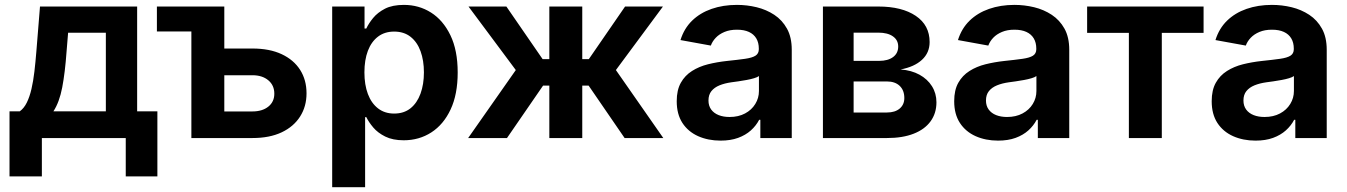

<svg xmlns="http://www.w3.org/2000/svg" viewBox="-20 -573 5592 797"><path d="M19.5 159.2V-110.8H62Q79.6 -123.5 91.3 -147.2Q103 -170.9 110.6 -203.6Q118.2 -236.3 122.8 -275.9Q127.4 -315.4 130.9 -358.9L146 -545.9H549.3V-110.8H633.3V159.2H502V0H153.8V159.2ZM201.7 -110.8H419.4V-437H262.7L256.3 -358.9Q250 -271.5 238.3 -210.2Q226.6 -148.9 201.7 -110.8Z M631.3 -442.4V-545.9H824.2V-442.4ZM866.2 -371.6H1027.8Q1099.1 -371.6 1149.2 -348.1Q1199.2 -324.7 1225.8 -283Q1252.4 -241.2 1252.4 -185.5Q1252.4 -131.3 1225.8 -89.4Q1199.2 -47.4 1149.2 -23.7Q1099.1 0 1027.8 0H774.4V-545.9H911.1V-110.4H1027.8Q1068.8 -110.4 1093.8 -130.4Q1118.7 -150.4 1118.7 -184.1Q1118.7 -218.8 1093.8 -239.7Q1068.8 -260.7 1027.8 -260.7H866.2Z M1358.9 204.1V-545.9H1493.2V-454.6H1500.5Q1510.3 -475.6 1528.8 -498.3Q1547.4 -521 1578.1 -536.9Q1608.9 -552.7 1656.7 -552.7Q1718.8 -552.7 1769 -521Q1819.3 -489.3 1849.6 -426.8Q1879.9 -364.3 1879.9 -272Q1879.9 -181.6 1850.6 -118.9Q1821.3 -56.2 1770.5 -23.4Q1719.7 9.3 1655.8 9.3Q1610.4 9.3 1579.3 -6.1Q1548.3 -21.5 1529.5 -43.7Q1510.7 -65.9 1500.5 -86.9H1495.6V204.1ZM1616.2 -101.6Q1656.7 -101.6 1684.1 -123.5Q1711.4 -145.5 1725.6 -184.3Q1739.7 -223.1 1739.7 -272.5Q1739.7 -321.8 1725.8 -360.1Q1711.9 -398.4 1684.3 -420.2Q1656.7 -441.9 1616.2 -441.9Q1576.7 -441.9 1549.1 -420.9Q1521.5 -399.9 1507.1 -362.1Q1492.7 -324.2 1492.7 -272.5Q1492.7 -221.2 1507.1 -182.9Q1521.5 -144.5 1549.3 -123Q1577.1 -101.6 1616.2 -101.6Z M1923.3 0 2121.1 -282.2 1924.8 -545.9H2082L2232.4 -327.6H2260.3V-545.9H2397V-327.6H2424.3L2574.7 -545.9H2731.9L2536.6 -282.2L2733.4 0H2572.8L2423.3 -217.8H2397V0H2260.3V-217.8H2234.4L2084.5 0Z M2971.2 10.7Q2919.4 10.7 2877.9 -7.8Q2836.4 -26.4 2812.7 -62.7Q2789.1 -99.1 2789.1 -152.8Q2789.1 -199.2 2806.2 -229.5Q2823.2 -259.8 2852.5 -278.3Q2881.8 -296.9 2918.9 -306.2Q2956.1 -315.4 2996.1 -319.8Q3043.5 -324.7 3072.8 -328.9Q3102.1 -333 3116 -341.8Q3129.9 -350.6 3129.9 -368.7V-371.1Q3129.9 -396 3119.4 -413.6Q3108.9 -431.2 3088.9 -440.4Q3068.8 -449.7 3039.1 -449.7Q3009.3 -449.7 2987.3 -440.4Q2965.3 -431.2 2951.2 -416.3Q2937 -401.4 2930.7 -383.8L2804.7 -406.7Q2819.8 -455.1 2853 -487.3Q2886.2 -519.5 2933.8 -536.1Q2981.4 -552.7 3039.1 -552.7Q3080.6 -552.7 3120.8 -543Q3161.1 -533.2 3194.1 -511.5Q3227.1 -489.7 3246.8 -454.1Q3266.6 -418.5 3266.6 -366.2V0H3136.2V-75.7H3131.3Q3118.7 -51.3 3096.9 -31.7Q3075.2 -12.2 3043.9 -0.7Q3012.7 10.7 2971.2 10.7ZM3008.3 -87.4Q3045.4 -87.4 3072.8 -102.1Q3100.1 -116.7 3115.2 -141.4Q3130.4 -166 3130.4 -195.3V-257.3Q3124 -252.4 3110.1 -248.3Q3096.2 -244.1 3079.1 -241Q3062 -237.8 3045.2 -235.4Q3028.3 -232.9 3016.1 -231.4Q2988.3 -227.5 2966.8 -218.8Q2945.3 -210 2933.1 -194.8Q2920.9 -179.7 2920.9 -155.8Q2920.9 -133.8 2932.1 -118.4Q2943.4 -103 2963.1 -95.2Q2982.9 -87.4 3008.3 -87.4Z M3396 0V-545.9H3626Q3724.1 -545.9 3781.5 -507.1Q3838.9 -468.3 3838.9 -398.4Q3838.9 -354 3807.1 -324.7Q3775.4 -295.4 3718.3 -284.7Q3763.7 -281.2 3796.9 -262.9Q3830.1 -244.6 3848.6 -215.1Q3867.2 -185.5 3867.2 -148.4Q3867.2 -103 3843 -69.6Q3818.8 -36.1 3772.9 -18.1Q3727.1 0 3661.6 0ZM3523.4 -106H3661.6Q3695.3 -106 3714.6 -122.3Q3733.9 -138.7 3733.9 -166Q3733.9 -198.2 3714.6 -216.6Q3695.3 -234.9 3661.6 -234.9H3523.4ZM3523.4 -320.3H3628.9Q3666 -320.3 3687.3 -336.2Q3708.5 -352.1 3708.5 -379.9Q3708.5 -406.7 3686.5 -422.1Q3664.6 -437.5 3626 -437.5H3523.4Z M4123 10.7Q4071.3 10.7 4029.8 -7.8Q3988.3 -26.4 3964.6 -62.7Q3940.9 -99.1 3940.9 -152.8Q3940.9 -199.2 3958 -229.5Q3975.1 -259.8 4004.4 -278.3Q4033.7 -296.9 4070.8 -306.2Q4107.9 -315.4 4147.9 -319.8Q4195.3 -324.7 4224.6 -328.9Q4253.9 -333 4267.8 -341.8Q4281.7 -350.6 4281.7 -368.7V-371.1Q4281.7 -396 4271.2 -413.6Q4260.7 -431.2 4240.7 -440.4Q4220.7 -449.7 4190.9 -449.7Q4161.1 -449.7 4139.2 -440.4Q4117.2 -431.2 4103 -416.3Q4088.9 -401.4 4082.5 -383.8L3956.5 -406.7Q3971.7 -455.1 4004.9 -487.3Q4038.1 -519.5 4085.7 -536.1Q4133.3 -552.7 4190.9 -552.7Q4232.4 -552.7 4272.7 -543Q4313 -533.2 4345.9 -511.5Q4378.9 -489.7 4398.7 -454.1Q4418.5 -418.5 4418.5 -366.2V0H4288.1V-75.7H4283.2Q4270.5 -51.3 4248.8 -31.7Q4227.1 -12.2 4195.8 -0.7Q4164.6 10.7 4123 10.7ZM4160.2 -87.4Q4197.3 -87.4 4224.6 -102.1Q4252 -116.7 4267.1 -141.4Q4282.2 -166 4282.2 -195.3V-257.3Q4275.9 -252.4 4262 -248.3Q4248 -244.1 4231 -241Q4213.9 -237.8 4197 -235.4Q4180.2 -232.9 4168 -231.4Q4140.1 -227.5 4118.7 -218.8Q4097.2 -210 4085 -194.8Q4072.8 -179.7 4072.8 -155.8Q4072.8 -133.8 4084 -118.4Q4095.2 -103 4115 -95.2Q4134.8 -87.4 4160.2 -87.4Z M4666 0V-436.5H4492.7V-545.9H4976.1V-436.5H4802.7V0Z M5191.9 10.7Q5140.1 10.7 5098.6 -7.8Q5057.1 -26.4 5033.4 -62.7Q5009.8 -99.1 5009.8 -152.8Q5009.8 -199.2 5026.9 -229.5Q5043.9 -259.8 5073.2 -278.3Q5102.5 -296.9 5139.6 -306.2Q5176.8 -315.4 5216.8 -319.8Q5264.2 -324.7 5293.5 -328.9Q5322.8 -333 5336.7 -341.8Q5350.6 -350.6 5350.6 -368.7V-371.1Q5350.6 -396 5340.1 -413.6Q5329.6 -431.2 5309.6 -440.4Q5289.6 -449.7 5259.8 -449.7Q5230 -449.7 5208 -440.4Q5186 -431.2 5171.9 -416.3Q5157.7 -401.4 5151.4 -383.8L5025.4 -406.7Q5040.5 -455.1 5073.7 -487.3Q5106.9 -519.5 5154.5 -536.1Q5202.1 -552.7 5259.8 -552.7Q5301.3 -552.7 5341.6 -543Q5381.8 -533.2 5414.8 -511.5Q5447.8 -489.7 5467.5 -454.1Q5487.3 -418.5 5487.3 -366.2V0H5356.9V-75.7H5352.1Q5339.4 -51.3 5317.6 -31.7Q5295.9 -12.2 5264.6 -0.7Q5233.4 10.7 5191.9 10.7ZM5229 -87.4Q5266.1 -87.4 5293.5 -102.1Q5320.8 -116.7 5335.9 -141.4Q5351.1 -166 5351.1 -195.3V-257.3Q5344.7 -252.4 5330.8 -248.3Q5316.9 -244.1 5299.8 -241Q5282.7 -237.8 5265.9 -235.4Q5249 -232.9 5236.8 -231.4Q5209 -227.5 5187.5 -218.8Q5166 -210 5153.8 -194.8Q5141.6 -179.7 5141.6 -155.8Q5141.6 -133.8 5152.8 -118.4Q5164.1 -103 5183.8 -95.2Q5203.6 -87.4 5229 -87.4Z"/></svg>

Font: Inter Cardless
Style: Bold
Weight: 700
Designer: Rasmus Andersson
Foundry: rsms
Version: Version 4.001;git-9221beed3